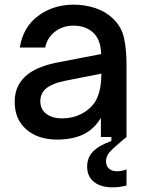

<svg xmlns="http://www.w3.org/2000/svg" viewBox="-20 -588 624 824"><path d="M523 0 507 13Q464 49 449.5 66Q435 83 435 104Q435 124 447.5 135.5Q460 147 482 147Q503 147 523 139V208Q494 216 463 216Q412 216 383 192.5Q354 169 354 127Q354 89 378.5 63Q403 37 458 17V0H413V-82Q390 -43 355 -21Q305 11 225 11Q143 11 93 -32.5Q43 -76 43 -151Q43 -228 103 -272Q148 -305 232 -321L414 -356Q413 -414 383 -445Q350 -478 295 -478Q250 -478 216.5 -452.5Q183 -427 174 -384H65Q79 -472 144 -520Q209 -568 296 -568Q345 -568 388.5 -553.5Q432 -539 462 -511Q502 -474 512.5 -424Q523 -374 523 -309ZM415 -272 258 -241Q200 -229 174 -205Q153 -184 153 -154Q153 -119 178.5 -99.5Q204 -80 247 -80Q291 -80 327 -98Q376 -123 395.5 -164.5Q415 -206 415 -272Z"/></svg>

Font: Open Sauce One Medium
Style: Regular
Weight: 500
Designer: Alfredo Marco Pradil
Foundry: Creative Sauce Fz LLC
Version: Version 1.477